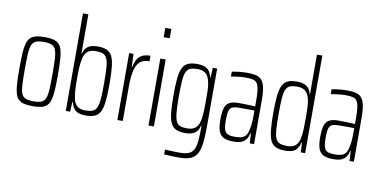

<svg xmlns="http://www.w3.org/2000/svg" viewBox="-84 -993 2862 1440"><g transform="rotate(10 1346.5 -273.0)"><path d="M192 8Q151 8 124.5 1.5Q98 -5 82 -21.5Q66 -38 58 -68Q50 -98 47.5 -143.5Q45 -189 45 -254Q45 -319 47.5 -365Q50 -411 58 -441Q66 -471 82 -487.5Q98 -504 124.5 -511Q151 -518 192 -518Q232 -518 258.5 -511Q285 -504 301 -487.5Q317 -471 325 -441Q333 -411 335.5 -365Q338 -319 338 -254Q338 -189 335.5 -143.5Q333 -98 325 -68Q317 -38 301 -21.5Q285 -5 258.5 1.5Q232 8 192 8ZM191 -29Q229 -29 250.5 -37.5Q272 -46 282 -69.5Q292 -93 294.5 -137.5Q297 -182 297 -254Q297 -326 294.5 -371Q292 -416 282 -440Q272 -464 250.5 -472.5Q229 -481 192 -481Q154 -481 132.5 -472.5Q111 -464 101 -440Q91 -416 88.5 -371Q86 -326 86 -254Q86 -182 88.5 -137.5Q91 -93 100.5 -69.5Q110 -46 132 -37.5Q154 -29 191 -29Z M595 8Q568 8 546 2Q524 -4 508 -22Q492 -40 484 -74H480L476 0H443V-743H484V-445H488Q495 -472 508.5 -487.5Q522 -503 544 -510.5Q566 -518 596 -518Q638 -518 664.5 -506.5Q691 -495 705.5 -466.5Q720 -438 725.5 -386.5Q731 -335 731 -255Q731 -175 725.5 -123.5Q720 -72 705.5 -43.5Q691 -15 664 -3.5Q637 8 595 8ZM586 -29Q620 -29 640.5 -37Q661 -45 672 -68Q683 -91 686.5 -136Q690 -181 690 -255Q690 -330 686.5 -375Q683 -420 672 -443Q661 -466 640.5 -473.5Q620 -481 587 -481Q548 -481 525.5 -463Q503 -445 495 -406Q488 -375 486 -340Q484 -305 484 -256Q484 -206 486 -171Q488 -136 494 -105Q502 -65 524.5 -47Q547 -29 586 -29Z M836 0V-510H869L873 -412H877Q885 -454 901.5 -477Q918 -500 942 -509Q966 -518 997 -518V-476Q948 -476 922 -451Q896 -426 886.5 -377Q877 -328 877 -258V0Z M1070 -672V-743H1116V-672ZM1073 0V-510H1114V0Z M1342 197Q1322 197 1302.5 196.5Q1283 196 1264 195Q1245 194 1226 193V156Q1241 157 1258 158Q1275 159 1295.5 159.5Q1316 160 1337 160Q1380 160 1405.5 150Q1431 140 1444 115.5Q1457 91 1461 48Q1465 5 1465 -60V-66H1461Q1455 -39 1440.5 -23Q1426 -7 1404.5 0.5Q1383 8 1353 8Q1311 8 1284.5 -3.5Q1258 -15 1243.5 -44Q1229 -73 1223.5 -124.5Q1218 -176 1218 -255Q1218 -335 1223.5 -386.5Q1229 -438 1243.5 -466.5Q1258 -495 1284.5 -506.5Q1311 -518 1353 -518Q1380 -518 1402.5 -512Q1425 -506 1441 -488.5Q1457 -471 1465 -436H1469L1473 -510H1506V-80Q1506 -2 1500.5 51Q1495 104 1478 136.5Q1461 169 1428.5 183Q1396 197 1342 197ZM1362 -29Q1401 -29 1424 -47.5Q1447 -66 1456 -108Q1461 -137 1463 -172Q1465 -207 1465 -254Q1465 -303 1464 -337Q1463 -371 1457 -397Q1448 -443 1425 -462Q1402 -481 1363 -481Q1329 -481 1308.5 -473Q1288 -465 1277 -442.5Q1266 -420 1262.5 -375Q1259 -330 1259 -255Q1259 -180 1263 -135Q1267 -90 1277.5 -67Q1288 -44 1308.5 -36.5Q1329 -29 1362 -29Z M1721 8Q1678 8 1650 -3.5Q1622 -15 1609 -46.5Q1596 -78 1596 -139Q1596 -195 1606 -226.5Q1616 -258 1641 -271Q1666 -284 1710 -284Q1721 -284 1737 -283.5Q1753 -283 1771 -282.5Q1789 -282 1805.5 -281.5Q1822 -281 1836 -280V-325Q1836 -376 1831.5 -407.5Q1827 -439 1816 -455Q1805 -471 1783.5 -476Q1762 -481 1727 -481Q1711 -481 1691 -479Q1671 -477 1651.5 -474.5Q1632 -472 1618 -469V-506Q1642 -511 1672.5 -514.5Q1703 -518 1737 -518Q1771 -518 1795 -513Q1819 -508 1834.5 -496Q1850 -484 1859.5 -462.5Q1869 -441 1873 -408.5Q1877 -376 1877 -331V0H1844L1840 -74H1835Q1828 -39 1810.5 -21Q1793 -3 1770 2.5Q1747 8 1721 8ZM1724 -29Q1748 -29 1767.5 -33Q1787 -37 1801 -49Q1815 -61 1822 -87Q1830 -115 1833 -143.5Q1836 -172 1836 -209V-249H1718Q1686 -249 1668 -241Q1650 -233 1643.5 -210Q1637 -187 1637 -139Q1637 -95 1644 -71Q1651 -47 1670 -38Q1689 -29 1724 -29Z M2113 8Q2072 8 2045 -3.5Q2018 -15 2003.5 -43.5Q1989 -72 1983.5 -123.5Q1978 -175 1978 -255Q1978 -335 1983.5 -386.5Q1989 -438 2003.5 -466.5Q2018 -495 2044.5 -506.5Q2071 -518 2113 -518Q2144 -518 2165 -510.5Q2186 -503 2200.5 -487.5Q2215 -472 2221 -445H2225V-743H2266V0H2233L2229 -74H2225Q2217 -40 2201 -22Q2185 -4 2163 2Q2141 8 2113 8ZM2123 -29Q2162 -29 2184.5 -46.5Q2207 -64 2215 -102Q2222 -135 2223.5 -172.5Q2225 -210 2225 -268Q2225 -308 2223.5 -341Q2222 -374 2217 -397Q2207 -443 2184 -462Q2161 -481 2119 -481Q2087 -481 2067 -473Q2047 -465 2036.5 -442.5Q2026 -420 2022.5 -375Q2019 -330 2019 -255Q2019 -180 2022.5 -135Q2026 -90 2036.5 -67.5Q2047 -45 2068 -37Q2089 -29 2123 -29Z M2481 8Q2438 8 2410 -3.5Q2382 -15 2369 -46.5Q2356 -78 2356 -139Q2356 -195 2366 -226.5Q2376 -258 2401 -271Q2426 -284 2470 -284Q2481 -284 2497 -283.5Q2513 -283 2531 -282.5Q2549 -282 2565.5 -281.5Q2582 -281 2596 -280V-325Q2596 -376 2591.5 -407.5Q2587 -439 2576 -455Q2565 -471 2543.5 -476Q2522 -481 2487 -481Q2471 -481 2451 -479Q2431 -477 2411.5 -474.5Q2392 -472 2378 -469V-506Q2402 -511 2432.5 -514.5Q2463 -518 2497 -518Q2531 -518 2555 -513Q2579 -508 2594.5 -496Q2610 -484 2619.5 -462.5Q2629 -441 2633 -408.5Q2637 -376 2637 -331V0H2604L2600 -74H2595Q2588 -39 2570.5 -21Q2553 -3 2530 2.5Q2507 8 2481 8ZM2484 -29Q2508 -29 2527.5 -33Q2547 -37 2561 -49Q2575 -61 2582 -87Q2590 -115 2593 -143.5Q2596 -172 2596 -209V-249H2478Q2446 -249 2428 -241Q2410 -233 2403.5 -210Q2397 -187 2397 -139Q2397 -95 2404 -71Q2411 -47 2430 -38Q2449 -29 2484 -29Z"/></g></svg>

Font: Saira ExtraCondensed ExtraLight
Style: Regular
Weight: 250
Width: 2
Designer: Hector Gatti with collaboration of the Omnibus-Type team
Foundry: Omnibus-Type
Version: Version 1.101